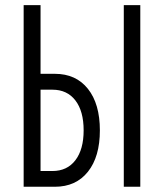

<svg xmlns="http://www.w3.org/2000/svg" viewBox="-20 -713 626 733"><path d="M70.3 0V-693.4H134.8V-431.2H189.5Q270 -431.2 315.7 -373.8Q361.3 -316.4 361.3 -215.3Q361.3 -114.7 315.7 -57.4Q270 0 189.5 0ZM134.8 -60.1H180.2Q236.3 -60.1 267.8 -101.3Q299.3 -142.6 299.3 -215.3Q299.3 -288.6 267.8 -329.6Q236.3 -370.6 180.2 -370.6H134.8ZM452.6 0V-693.4H515.6V0Z"/></svg>

Font: CaskaydiaCove NFP Light
Style: Regular
Weight: 300
Designer: Aaron Bell
Foundry: Saja Typeworks
Version: Version 2111.001; VTT 6.35;Nerd Fonts 3.1.1